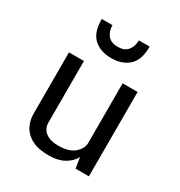

<svg xmlns="http://www.w3.org/2000/svg" viewBox="-180 -883 957 1020"><g transform="rotate(30 299.0 -373.5)"><path d="M264.2 10.7Q200.7 10.7 161.4 -10.3Q122.1 -31.2 104 -65.9Q85.9 -100.6 85.9 -141.6V-517.6H177.7V-141.1Q177.7 -102.5 206.1 -81.1Q234.4 -59.6 282.2 -59.6Q349.6 -59.6 382.3 -88.9Q415 -118.2 415 -150.9V-517.6H506.8V0H424.8L415 -64.9Q395.5 -30.3 358.2 -9.8Q320.8 10.7 264.2 10.7ZM294.9 -603Q228.5 -603 188.2 -639.4Q147.9 -675.8 147.9 -758.3H213.9Q213.9 -721.2 233.6 -696.8Q253.4 -672.4 294.9 -672.4Q335.9 -672.4 355.7 -696.8Q375.5 -721.2 375.5 -758.3H441.9Q441.9 -675.8 401.4 -639.4Q360.8 -603 294.9 -603Z"/></g></svg>

Font: Monda
Style: Regular
Weight: 400
Designer: Vernon Adams
Foundry: Vernon Adams
Version: Version 2.100; ttfautohint (v1.8.3)